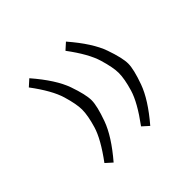

<svg xmlns="http://www.w3.org/2000/svg" viewBox="-111 -549 684 684"><g transform="rotate(-45 231.0 -207.5)"><path d="M209 -207.5Q209 -179.2 188.7 -122.8Q168.5 -66.4 107.4 4.9L83 -17.1Q134.3 -86.4 147.9 -132.3Q161.6 -178.2 161.6 -208Q161.6 -235.4 147.5 -283Q133.3 -330.6 83 -397.9L107.4 -419.9Q169.9 -347.7 189.5 -292Q209 -236.3 209 -207.5ZM393.6 -207.5Q393.6 -179.2 373.3 -122.8Q353 -66.4 292 4.9L267.6 -17.1Q318.8 -86.4 332.5 -132.3Q346.2 -178.2 346.2 -208Q346.2 -235.4 332 -283Q317.9 -330.6 267.6 -397.9L292 -419.9Q354.5 -347.7 374 -292Q393.6 -236.3 393.6 -207.5Z"/></g></svg>

Font: Vazir Thin FD-UI
Style: Thin-FD-UI
Weight: 100
Designer: Saber Rastikerdar
Foundry: Saber Rastikerdar
Version: Version 30.1.0